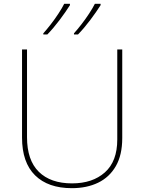

<svg xmlns="http://www.w3.org/2000/svg" viewBox="-20 -972 752 1002"><path d="M618 -252Q618 -163 584.5 -105Q551 -47 492 -18.5Q433 10 355 10Q231 10 163 -57Q95 -124 95 -254V-714H121V-256Q121 -136 182.5 -75.5Q244 -15 356 -15Q463 -15 527.5 -72.5Q592 -130 592 -244V-714H618ZM505 -945Q483 -910 451 -867.5Q419 -825 387 -792H366V-798Q384 -818 405 -845Q426 -872 445 -901Q464 -930 475 -952H505ZM345 -945Q323 -910 291 -867.5Q259 -825 227 -792H206V-798Q224 -818 245 -845Q266 -872 285 -901Q304 -930 315 -952H345Z"/></svg>

Font: Noto Sans Khmer UI Thin
Style: Regular
Weight: 100
Designer: Danh Hong and the Monotype Design Team
Foundry: Monotype Imaging Inc.
Version: Version 2.002; ttfautohint (v1.8.4.7-5d5b)